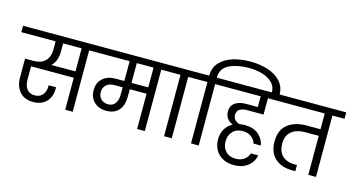

<svg xmlns="http://www.w3.org/2000/svg" viewBox="-134 -1458 3741 2024"><g transform="rotate(15 1736.5 -446.0)"><path d="M846 -670H713V0H631V-349H165V-203Q165 -139 194 -101Q223 -63 281 -63Q334 -63 365 -98.5Q396 -134 396 -192V-204H476Q477 -197 477 -188Q477 -98 424.5 -44.5Q372 9 282 9Q186 9 134.5 -50.5Q83 -110 83 -207V-411H175Q259 -411 303 -456Q347 -501 347 -579V-670H-27V-740H846ZM631 -670H429V-579Q429 -527 413 -486Q397 -445 368 -418H631Z M1631 -670H1500V0H1416V-385H1233V-308Q1233 -208 1186 -154.5Q1139 -101 1051 -101Q968 -101 917.5 -149.5Q867 -198 867 -278Q867 -361 921 -407.5Q975 -454 1060 -454H1155V-670H792V-740H1631ZM1416 -670H1233V-454H1416ZM1155 -385H1062Q1010 -385 977.5 -356Q945 -327 945 -278Q945 -230 975 -201Q1005 -172 1051 -172Q1100 -172 1127.5 -207Q1155 -242 1155 -304Z M1710 0V-670H1578V-740H1925V-670H1794V0Z M2389 -996Q2493 -996 2580.5 -967.5Q2668 -939 2720.5 -880.5Q2773 -822 2773 -737V-720H2689V-736Q2689 -804 2644.5 -847Q2600 -890 2532 -908.5Q2464 -927 2389 -927Q2264 -927 2176.5 -885.5Q2089 -844 2087 -740H2219V-670H2088V0H2004V-670H1872V-740H2004Q2005 -828 2058 -885.5Q2111 -943 2197 -969.5Q2283 -996 2389 -996Z M2481 -492Q2434 -492 2404 -472.5Q2374 -453 2374 -411Q2374 -380 2393 -359Q2412 -338 2445 -329Q2473 -334 2501 -334Q2598 -334 2653.5 -286.5Q2709 -239 2721 -169H2641Q2631 -208 2594.5 -237.5Q2558 -267 2499 -267Q2429 -267 2389.5 -224Q2350 -181 2350 -116Q2350 -50 2389.5 -8Q2429 34 2499 34Q2557 34 2593.5 5.5Q2630 -23 2641 -62H2721Q2714 -17 2685.5 21Q2657 59 2609.5 81.5Q2562 104 2499 104Q2427 104 2374.5 75Q2322 46 2295 -4Q2268 -54 2268 -117Q2268 -180 2296.5 -229Q2325 -278 2376 -305Q2338 -321 2315 -352Q2292 -383 2292 -426Q2292 -488 2336.5 -520.5Q2381 -553 2454 -553H2585V-670H2166V-740H2805V-670H2664V-492Z M3500 -670H3368V0H3284V-426H3138Q3042 -426 2987.5 -381Q2933 -336 2933 -248Q2933 -163 2981 -116Q3029 -69 3120 -69H3142V-2H3109Q2990 -2 2919.5 -65.5Q2849 -129 2849 -249Q2849 -374 2926.5 -436Q3004 -498 3134 -498H3284V-670H2752V-740H3500Z"/></g></svg>

Font: Fz Poppins
Style: Regular
Weight: 400
Designer: Ninad Kale (Devanagari), Jonny Pinhorn (Latin)
Foundry: Indian Type Foundry
Version: Vit hóa bi Vntype.Com & FontZin.Com